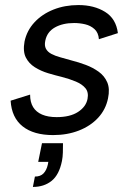

<svg xmlns="http://www.w3.org/2000/svg" viewBox="-20 -527 515 759"><path d="M229 39Q229 58 228.5 76Q228 94 225 109Q214 164 184 188Q154 212 110 212L118 171Q140 171 152 158.5Q164 146 169 124L171 113H131L146 39ZM99 -153Q99 -123 111 -103.5Q123 -84 146.5 -74Q170 -64 204 -64Q257 -64 288.5 -84.5Q320 -105 326 -136Q331 -162 318 -178Q305 -194 280 -204.5Q255 -215 224 -223Q199 -229 170.5 -237.5Q142 -246 118 -261Q94 -276 82 -300Q70 -324 77 -363Q86 -406 116 -438.5Q146 -471 191 -489Q236 -507 290 -507Q352 -507 395.5 -480Q439 -453 446 -396L371 -372Q369 -398 353.5 -412Q338 -426 316.5 -431Q295 -436 273 -436Q228 -436 197 -418.5Q166 -401 159 -366Q155 -347 161.5 -334.5Q168 -322 183 -314Q198 -306 218.5 -300.5Q239 -295 263 -288Q291 -281 319 -270.5Q347 -260 370 -243.5Q393 -227 404 -201.5Q415 -176 407 -138Q398 -94 368 -61.5Q338 -29 292 -11Q246 7 190 7Q113 7 69.5 -27.5Q26 -62 22 -129Z"/></svg>

Font: Albert Sans
Style: Italic
Weight: 400
Italic angle: -11.25°
Designer: Andreas Rasmussen
Foundry: a.Foundry
Version: Version 1.025